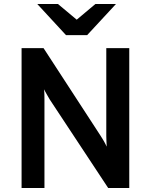

<svg xmlns="http://www.w3.org/2000/svg" viewBox="-20 -941 755 961"><path d="M88 0V-700H198L485 -259Q491.5 -249 499.8 -234.8Q508 -220.5 514 -207Q513.5 -219 512.8 -234Q512 -249 512 -259V-700H627V0H521.5L229 -443Q223 -453 214.8 -467.5Q206.5 -482 200 -494Q202 -482 202.2 -468.2Q202.5 -454.5 202.5 -443V0ZM310.5 -765 166.5 -921H270L364 -842.5L457.5 -921H560.5L416 -765Z"/></svg>

Font: Overpass SemiBold
Style: Regular
Weight: 600
Designer: Delve Withrington, Dave Bailey, Thomas Jockin
Foundry: Delve Fonts LLC
Version: Version 4.000